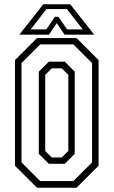

<svg xmlns="http://www.w3.org/2000/svg" viewBox="-20 -878 531 898"><path d="M153 0 50 -103V-597L153 -700H338L441 -597V-103L338 0ZM168 -31H323L410.5 -118.5V-583L323 -670.5H168L80.5 -583V-118.5ZM208.5 -112 161.5 -158.5V-543L208.5 -589.5H283L329.5 -543V-158.5L283 -112ZM222 -141.5H269L299.5 -172V-528L269 -558.5H222L191.5 -528V-172ZM182.5 -858H308.5L420.5 -716H282L245.5 -770L209 -716H70.5ZM197.5 -835.5 123.5 -740.5H196.5L237 -799.5H253L294 -740.5H367L293 -835.5Z"/></svg>

Font: Tourney Condensed Light
Style: Regular
Weight: 300
Width: 3
Designer: Tyler Finck
Foundry: Etcetera Type Co
Version: Version 1.010; ttfautohint (v1.8.3)